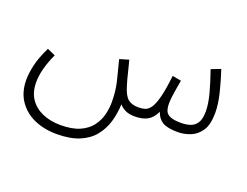

<svg xmlns="http://www.w3.org/2000/svg" viewBox="-98 -577 1290 1003"><g transform="rotate(20 547.5 -76.0)"><path d="M286 231Q217 231 161.5 206.5Q106 182 73.5 134Q41 86 41 18Q41 -16 51 -62Q61 -108 92 -172L137 -152Q94 -59 94 12Q94 68 119.5 105Q145 142 189 161Q233 180 289 180Q354 180 395.5 161.5Q437 143 460 112.5Q483 82 492 46.5Q501 11 501 -23Q501 -84 489 -134.5Q477 -185 460 -249L511 -264Q521 -226 526.5 -203Q532 -180 536 -165Q540 -150 545 -134Q560 -82 581.5 -64Q603 -46 641 -46Q660 -46 676.5 -51Q693 -56 707 -75.5Q721 -95 732.5 -139Q744 -183 753 -262L802 -253Q799 -235 794.5 -210.5Q790 -186 787 -161.5Q784 -137 784 -120Q784 -97 790 -80.5Q796 -64 816.5 -55Q837 -46 878 -46Q905 -46 928 -53.5Q951 -61 965 -82.5Q979 -104 979 -147Q979 -188 965 -241Q951 -294 927 -363L979 -383Q998 -326 1013 -265.5Q1028 -205 1028 -156Q1028 -92 1005.5 -57.5Q983 -23 948 -9Q913 5 877 5Q820 5 792.5 -11.5Q765 -28 754 -63Q736 -25 708.5 -10Q681 5 639 5Q607 5 586 -5Q565 -15 552 -31Q550 21 536 68Q522 115 492 152Q462 189 411.5 210Q361 231 286 231Z"/></g></svg>

Font: Noto Sans Arabic SemCond Light
Style: Regular
Weight: 300
Width: 4
Designer: Monotype Design Team, Nadine Chahine, Nizar Qandah and Khaled Hosny
Foundry: Monotype Imaging Inc.
Version: Version 2.012; ttfautohint (v1.8.4.7-5d5b)